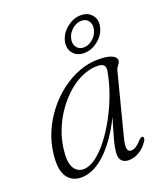

<svg xmlns="http://www.w3.org/2000/svg" viewBox="-125 -739 716 833"><g transform="rotate(-20 233.0 -323.0)"><path d="M341.5 -98Q331 -58 334 -43Q337 -28 351 -28Q362 -28 373.2 -35Q384.5 -42 400.5 -59.5Q406.5 -65 410.5 -67Q414.5 -69 418 -67Q421.5 -65 421.5 -60Q421.5 -55 418 -48.5Q402 -22.5 377.8 -7.2Q353.5 8 327.5 8Q308 8 296.8 -2.2Q285.5 -12.5 285.5 -34Q285.5 -44.5 287.8 -59Q290 -73.5 296.2 -97.5Q302.5 -121.5 313.8 -159Q325 -196.5 342.5 -253L349 -248Q315 -165.5 275.2 -108.5Q235.5 -51.5 193 -21.8Q150.5 8 108 8Q65 8 42.5 -25.2Q20 -58.5 29 -131.5Q34.5 -180.5 54.5 -227Q74.5 -273.5 105.8 -313.8Q137 -354 176.5 -384.2Q216 -414.5 260.5 -431.5Q305 -448.5 351 -448.5Q377.5 -448.5 395.8 -444.2Q414 -440 423.5 -432.2Q433 -424.5 432.5 -414.5Q432.5 -407.5 428.5 -401.8Q424.5 -396 420 -390.2Q415.5 -384.5 413.5 -377.5ZM77 -133.5Q69.5 -75.5 84.8 -49Q100 -22.5 129.5 -22.5Q156 -22.5 186 -44.2Q216 -66 245.2 -103.5Q274.5 -141 300.2 -188.5Q326 -236 344.8 -288Q363.5 -340 372 -390Q374 -407.5 365.5 -415.2Q357 -423 336.5 -423Q302 -423 267 -407.8Q232 -392.5 200.5 -365Q169 -337.5 143 -301Q117 -264.5 99.8 -222Q82.5 -179.5 77 -133.5ZM304 -495Q270 -495 252.2 -518.2Q234.5 -541.5 243 -575Q252 -608 281.8 -631.2Q311.5 -654.5 345.5 -654.5Q379 -654.5 397 -631.2Q415 -608 406 -575Q397.5 -541.5 367.5 -518.2Q337.5 -495 304 -495ZM339.5 -631Q317.5 -631 297.8 -614.8Q278 -598.5 272 -575Q266 -551.5 277.2 -535Q288.5 -518.5 310.5 -518.5Q332.5 -518.5 352 -535Q371.5 -551.5 377.5 -575Q383.5 -598.5 372.5 -614.8Q361.5 -631 339.5 -631Z"/></g></svg>

Font: Fraunces 72pt Soft Wonky ExtraLight
Style: Italic
Weight: 250
Italic angle: -16°
Version: Version 1.000;[b76b70a41]